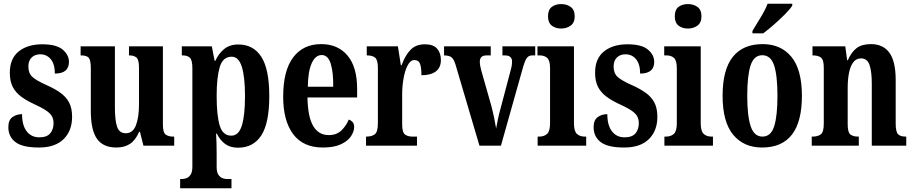

<svg xmlns="http://www.w3.org/2000/svg" viewBox="-20 -786 4931 1036"><path d="M190 10Q101 10 63 -19.5Q25 -49 25 -100Q25 -138 47 -154Q69 -170 99 -170Q99 -110 124 -77.5Q149 -45 192 -45Q233 -45 251 -66.5Q269 -88 269 -122Q269 -155 247 -175.5Q225 -196 175 -219Q126 -241 95 -264Q64 -287 48.5 -317.5Q33 -348 33 -394Q33 -470 81 -508.5Q129 -547 208 -547Q284 -547 318 -518.5Q352 -490 352 -452Q352 -389 276 -389Q276 -440 254 -466.5Q232 -493 197 -493Q168 -493 150.5 -475.5Q133 -458 133 -427Q133 -391 154 -371.5Q175 -352 231 -327Q274 -308 305 -286Q336 -264 352.5 -233.5Q369 -203 369 -156Q369 -80 323 -35Q277 10 190 10Z M608 10Q536 10 503 -37.5Q470 -85 470 -187V-417Q470 -461 459 -474Q448 -487 418 -487H415V-536H600V-207Q600 -136 612 -101.5Q624 -67 659 -67Q697 -67 713.5 -110Q730 -153 730 -223V-420Q730 -465 716 -476Q702 -487 679 -487H676V-536H859V-114Q859 -70 874.5 -59.5Q890 -49 913 -49H920V0H754L735 -75H731Q711 -29 681 -9.5Q651 10 608 10Z M952 230V180H962Q973 180 986 175.5Q999 171 1008.5 156.5Q1018 142 1018 113V-417Q1018 -463 1004 -475Q990 -487 967 -487H961V-536H1123L1138 -458H1142Q1159 -496 1189 -521Q1219 -546 1266 -546Q1347 -546 1390 -479.5Q1433 -413 1433 -267Q1433 -122 1390 -55.5Q1347 11 1264 11Q1222 11 1194.5 -9.5Q1167 -30 1150 -65H1146Q1149 -20 1149 47V114Q1149 143 1158.5 157Q1168 171 1181 175.5Q1194 180 1205 180H1229V230ZM1228 -54Q1268 -54 1285 -108.5Q1302 -163 1302 -268Q1302 -370 1285 -425Q1268 -480 1230 -480Q1182 -480 1165.5 -423.5Q1149 -367 1149 -269Q1149 -163 1165.5 -108.5Q1182 -54 1228 -54Z M1722 10Q1616 10 1562 -62Q1508 -134 1508 -264Q1508 -405 1562 -476.5Q1616 -548 1713 -548Q1803 -548 1855 -486.5Q1907 -425 1907 -306V-260H1639Q1641 -155 1670 -106Q1699 -57 1754 -57Q1796 -57 1822 -82Q1848 -107 1862 -141Q1874 -137 1882.5 -127.5Q1891 -118 1891 -101Q1891 -77 1874 -51Q1857 -25 1819.5 -7.5Q1782 10 1722 10ZM1778 -318Q1779 -396 1764.5 -442.5Q1750 -489 1716 -489Q1682 -489 1662 -445Q1642 -401 1641 -318Z M1955 0V-49H1958Q1986 -49 2002.5 -61.5Q2019 -74 2019 -121V-419Q2019 -463 2004 -475Q1989 -487 1962 -487H1959V-536H2127L2143 -434H2147Q2166 -487 2195 -517Q2224 -547 2273 -547Q2318 -547 2338.5 -523.5Q2359 -500 2359 -462Q2359 -421 2331.5 -400.5Q2304 -380 2254 -380Q2254 -421 2246.5 -441.5Q2239 -462 2216 -462Q2195 -462 2180 -434Q2165 -406 2157.5 -363Q2150 -320 2150 -276V-116Q2150 -72 2165 -60.5Q2180 -49 2204 -49H2230V0Z M2438 -437Q2429 -467 2416 -477Q2403 -487 2376 -487V-536H2628V-487H2606Q2586 -487 2577.5 -478Q2569 -469 2569 -454Q2569 -441 2571.5 -429Q2574 -417 2577 -405L2630 -219Q2639 -185 2646 -151.5Q2653 -118 2657 -93Q2661 -113 2666.5 -141.5Q2672 -170 2681 -201L2731 -390Q2737 -411 2740 -425Q2743 -439 2743 -455Q2743 -469 2734 -478Q2725 -487 2705 -487H2691V-536H2868V-487H2851Q2832 -487 2821.5 -471.5Q2811 -456 2799 -412L2683 0H2567Z M3008 -632Q2977 -632 2957 -648Q2937 -664 2937 -698Q2937 -733 2957 -748.5Q2977 -764 3008 -764Q3038 -764 3059.5 -748.5Q3081 -733 3081 -698Q3081 -664 3059.5 -648Q3038 -632 3008 -632ZM2881 0V-49H2890Q2916 -49 2932 -63.5Q2948 -78 2948 -121V-418Q2948 -459 2933 -473Q2918 -487 2893 -487H2880V-536H3077V-122Q3077 -78 3093 -63.5Q3109 -49 3134 -49H3143V0Z M3348 10Q3259 10 3221 -19.5Q3183 -49 3183 -100Q3183 -138 3205 -154Q3227 -170 3257 -170Q3257 -110 3282 -77.5Q3307 -45 3350 -45Q3391 -45 3409 -66.5Q3427 -88 3427 -122Q3427 -155 3405 -175.5Q3383 -196 3333 -219Q3284 -241 3253 -264Q3222 -287 3206.5 -317.5Q3191 -348 3191 -394Q3191 -470 3239 -508.5Q3287 -547 3366 -547Q3442 -547 3476 -518.5Q3510 -490 3510 -452Q3510 -389 3434 -389Q3434 -440 3412 -466.5Q3390 -493 3355 -493Q3326 -493 3308.5 -475.5Q3291 -458 3291 -427Q3291 -391 3312 -371.5Q3333 -352 3389 -327Q3432 -308 3463 -286Q3494 -264 3510.5 -233.5Q3527 -203 3527 -156Q3527 -80 3481 -35Q3435 10 3348 10Z M3692 -632Q3661 -632 3641 -648Q3621 -664 3621 -698Q3621 -733 3641 -748.5Q3661 -764 3692 -764Q3722 -764 3743.5 -748.5Q3765 -733 3765 -698Q3765 -664 3743.5 -648Q3722 -632 3692 -632ZM3565 0V-49H3574Q3600 -49 3616 -63.5Q3632 -78 3632 -121V-418Q3632 -459 3617 -473Q3602 -487 3577 -487H3564V-536H3761V-122Q3761 -78 3777 -63.5Q3793 -49 3818 -49H3827V0Z M4092 10Q3993 10 3936 -59Q3879 -128 3879 -269Q3879 -410 3934 -479Q3989 -548 4095 -548Q4194 -548 4250.5 -479Q4307 -410 4307 -269Q4307 10 4092 10ZM4094 -49Q4140 -49 4157.5 -105Q4175 -161 4175 -269Q4175 -378 4157 -433Q4139 -488 4093 -488Q4048 -488 4030 -433Q4012 -378 4012 -269Q4012 -161 4030.5 -105Q4049 -49 4094 -49ZM4040 -619Q4060 -653 4084.5 -692.5Q4109 -732 4122 -766H4255V-756Q4245 -739 4217.5 -711Q4190 -683 4157.5 -654.5Q4125 -626 4098 -606H4040Z M4360 0V-49H4365Q4393 -49 4409 -61Q4425 -73 4425 -119V-421Q4425 -464 4409.5 -475.5Q4394 -487 4368 -487H4364V-536H4541L4551 -461H4555Q4573 -504 4601.5 -526Q4630 -548 4680 -548Q4745 -548 4779 -501.5Q4813 -455 4813 -354V-120Q4813 -74 4826 -61.5Q4839 -49 4866 -49H4870V0H4684V-335Q4684 -399 4672 -435Q4660 -471 4626 -471Q4599 -471 4583 -448.5Q4567 -426 4560.5 -390Q4554 -354 4554 -313V-115Q4554 -72 4568.5 -60.5Q4583 -49 4610 -49H4614V0Z"/></svg>

Font: Noto Serif Thai ExtraCondensed
Style: Bold
Weight: 700
Width: 2
Designer: Monotype Design Team
Foundry: Monotype Imaging Inc.
Version: Version 2.002; ttfautohint (v1.8.4.7-5d5b)